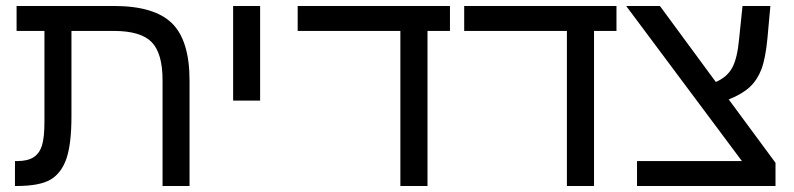

<svg xmlns="http://www.w3.org/2000/svg" viewBox="-20 -619 2644 639"><path d="M201.7 -92.8Q185.1 -43.5 148.9 -21.7Q112.8 0 35.2 0H29.8V-83H38.1Q71.8 -83 91.8 -95.7Q111.3 -108.4 119.6 -134.5Q127.9 -160.6 127.9 -213.9V-516.1H35.2V-599.1H358.9Q493.7 -599.1 552.2 -541.7Q610.8 -484.4 610.8 -351.1V0H521V-352.1Q521 -441.9 484.6 -479Q448.2 -516.1 357.9 -516.1H217.8V-231.9Q217.8 -142.1 201.7 -92.8Z M845.7 -599.1V-284.2H755.9V-599.1Z M1402.8 -516.1V0H1312.5V-516.1H970.7V-599.1H1477.5V-516.1Z M1957 -516.1V0H1866.7V-516.1H1524.9V-599.1H2031.7V-516.1Z M2561 -77.1V0H2100.1V-83H2449.2L2064 -599.1H2176.3L2362.3 -346.2Q2399.9 -362.3 2417 -393.8Q2434.1 -425.3 2439.9 -490.2L2451.2 -599.1H2543.9L2534.2 -492.2Q2527.8 -424.8 2514.2 -388.7Q2500.5 -353 2475.6 -329.6Q2450.7 -306.2 2405.3 -288.1Z"/></svg>

Font: Arimo
Style: Regular
Weight: 400
Designer: Steve Matteson
Foundry: Monotype Imaging Inc.
Version: Version 1.33